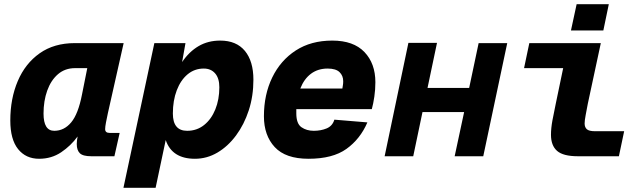

<svg xmlns="http://www.w3.org/2000/svg" viewBox="-20 -743 3040 913"><path d="M166 12Q103 12 66 -34Q29 -80 29 -170Q29 -274 64.5 -357.5Q100 -441 168.5 -489.5Q237 -538 336 -538H568L493 -205Q488 -182 484 -161Q480 -140 480 -129Q480 -111 501 -111H549L524 0H414Q374 0 359.5 -14.5Q345 -29 345 -58Q345 -73 349 -94Q317 -50 271 -19Q225 12 166 12ZM238 -121Q285 -121 318.5 -161Q352 -201 370 -294L395 -419H337Q289 -419 255.5 -390Q222 -361 204.5 -312Q187 -263 187 -203Q187 -121 238 -121Z M567 150 714 -538H862L846 -448Q879 -497 924 -523.5Q969 -550 1027 -550Q1104 -550 1144.5 -501Q1185 -452 1185 -364Q1185 -286 1163 -218.5Q1141 -151 1102.5 -99Q1064 -47 1014 -17.5Q964 12 907 12Q798 12 768 -77L720 150ZM870 -121Q916 -121 950.5 -148.5Q985 -176 1004 -223Q1023 -270 1023 -328Q1023 -371 1003 -394Q983 -417 949 -417Q905 -417 872 -389.5Q839 -362 820.5 -313.5Q802 -265 802 -203Q802 -121 870 -121Z M1447 12Q1338 12 1286.5 -43.5Q1235 -99 1235 -190Q1235 -293 1274.5 -374.5Q1314 -456 1386.5 -503Q1459 -550 1560 -550Q1661 -550 1713 -495.5Q1765 -441 1765 -352Q1765 -317 1760 -283Q1755 -249 1748 -224H1389Q1389 -214 1389 -204Q1389 -155 1413.5 -138Q1438 -121 1472 -121Q1506 -121 1533.5 -132.5Q1561 -144 1570 -174L1727 -161Q1693 -82 1627.5 -35Q1562 12 1447 12ZM1538 -417Q1492 -417 1459 -392.5Q1426 -368 1408 -322H1608Q1609 -330 1610.5 -337.5Q1612 -345 1612 -357Q1612 -383 1594.5 -400Q1577 -417 1538 -417Z M1809 0 1922 -539H2058L2013 -325H2211L2256 -538H2392L2278 0H2142L2187 -210H1989L1945 0Z M2728 0Q2658 0 2629 -25.5Q2600 -51 2600 -102Q2600 -133 2607 -171Q2614 -209 2623 -251L2658 -419H2472L2497 -538H2837L2775 -249Q2770 -222 2765 -196Q2760 -170 2760 -156Q2760 -138 2770.5 -128.5Q2781 -119 2810 -119H2948L2923 0ZM2695 -598 2722 -723H2875L2849 -598Z"/></svg>

Font: Geist Mono ExtraBold
Style: Italic
Weight: 800
Italic angle: -12°
Monospace: yes
Designer: Basement.studio, Andrés Briganti, Mateo Zaragoza
Foundry: Basement.studio, Vercel, Andrés Briganti, Guido Ferreyra, Mateo Zaragoza
Version: Version 1.500; ttfautohint (v1.8.4.7-5d5b)